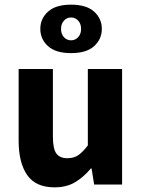

<svg xmlns="http://www.w3.org/2000/svg" viewBox="-20 -792 608 824"><path d="M214 12Q133 12 96.5 -41Q60 -94 60 -188V-496H207V-207Q207 -153 222 -133Q237 -113 269 -113Q297 -113 316 -126Q335 -139 357 -168V-496H504V0H384L373 -69H370Q338 -31 301.5 -9.5Q265 12 214 12ZM285 -564Q219 -564 186 -594Q153 -624 153 -668Q153 -712 186 -742Q219 -772 285 -772Q351 -772 384 -742Q417 -712 417 -668Q417 -624 384 -594Q351 -564 285 -564ZM285 -619Q303 -619 315.5 -632.5Q328 -646 328 -668Q328 -690 315.5 -703.5Q303 -717 285 -717Q267 -717 254.5 -703.5Q242 -690 242 -668Q242 -646 254.5 -632.5Q267 -619 285 -619Z"/></svg>

Font: TT Toshiba Sans
Style: Bold
Weight: 700
Designer: Paul D. Hunt
Foundry: Toshiba Corporation
Version: Version 2.020;PS 2.000;hotconv 1.0.86;makeotf.lib2.5.63406